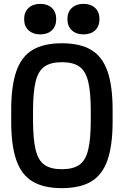

<svg xmlns="http://www.w3.org/2000/svg" viewBox="-20 -964 640 994"><path d="M300 10Q206 10 148.5 -24.5Q91 -59 64.5 -135Q38 -211 38 -335V-395Q38 -519 64.5 -595Q91 -671 148.5 -705.5Q206 -740 300 -740Q395 -740 452.5 -705.5Q510 -671 536.5 -595Q563 -519 563 -395V-335Q563 -211 536.5 -135Q510 -59 452.5 -24.5Q395 10 300 10ZM300 -88Q358 -88 390.5 -110.5Q423 -133 436.5 -188.5Q450 -244 450 -343V-388Q450 -487 436.5 -542Q423 -597 390.5 -619.5Q358 -642 300 -642Q243 -642 210.5 -619.5Q178 -597 164.5 -542Q151 -487 151 -388V-343Q151 -244 164.5 -188.5Q178 -133 210.5 -110.5Q243 -88 300 -88ZM188 -786Q151 -786 128 -807Q105 -828 105 -865Q105 -902 128 -923Q151 -944 188 -944Q226 -944 248.5 -923Q271 -902 271 -865Q271 -828 248.5 -807Q226 -786 188 -786ZM412 -786Q375 -786 352 -807Q329 -828 329 -865Q329 -902 352 -923Q375 -944 412 -944Q450 -944 472.5 -923Q495 -902 495 -865Q495 -828 472.5 -807Q450 -786 412 -786Z"/></svg>

Font: M PLUS Code Latin 60 Medium
Style: Regular
Weight: 500
Width: 7
Monospace: yes
Designer: Coji Morishita
Foundry: UNDERFOREST DESIGN
Version: Version 1.005; ttfautohint (v1.8.3)